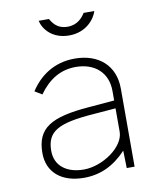

<svg xmlns="http://www.w3.org/2000/svg" viewBox="-83 -789 728 866"><g transform="rotate(-10 281.5 -356.5)"><path d="M408 -723H359C347 -704 324 -674 278 -674C226 -674 209 -709 200 -723H153C162 -683 201 -634 278 -634C357 -634 398 -689 408 -723ZM232 10C308 10 371 -20 427 -80L429 0H465V-358C465 -463 393 -527 283 -527C188 -527 121 -478 79 -413L112 -393C157 -456 212 -489 281 -489C369 -489 426 -437 426 -354V-310L307 -300C135 -286 66 -248 66 -132C66 -44 130 10 232 10ZM238 -27C159 -27 107 -67 107 -135C107 -225 161 -254 326 -266L426 -274V-167C426 -97 324 -27 238 -27Z"/></g></svg>

Font: United Sans Thin
Style: Regular
Weight: 100
Designer: Pablo Impallari, Rodrigo Fuenzalida (Modified by Dan O. Williams)
Version: Version 1.000;PS 001.000;hotconv 1.0.88;makeotf.lib2.5.64775